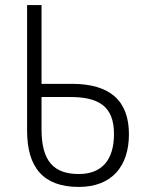

<svg xmlns="http://www.w3.org/2000/svg" viewBox="-20 -734 578 758"><path d="M291 4C421 4 489 -77 489 -204C489 -335 416 -403 264 -403H144V-714H87V-218C87 -74 150 4 291 4ZM291 -47C192 -47 144 -98 144 -223V-351H256C368 -351 430 -316 430 -205C430 -101 381 -47 291 -47Z"/></svg>

Font: Noto Sans SemiCondensed Light
Style: Regular
Weight: 300
Width: 4
Designer: Monotype Design Team
Foundry: Monotype Imaging Inc.
Version: Version 2.013